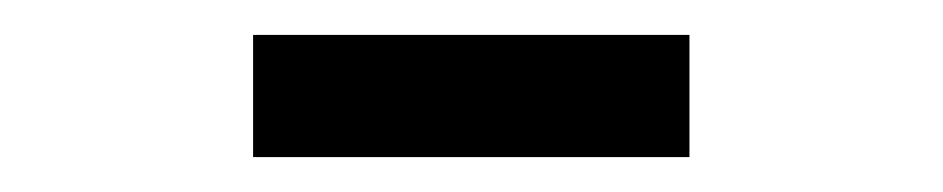

<svg xmlns="http://www.w3.org/2000/svg" viewBox="-20 -680 540 110"><path d="M125 -590V-660H375V-590Z"/></svg>

Font: Familjen Grotesk GF
Style: Regular
Weight: 400
Designer: Anders Wikstroem, Jonas Baeckman, Matilda Gysing, Kristian Moeller
Foundry: Familjen STHLM AB
Version: Version 2.000; Beta; Release 4; Build 6